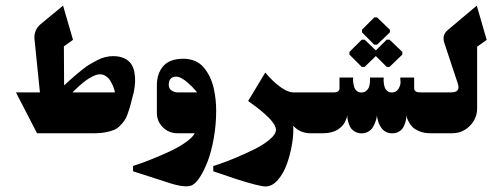

<svg xmlns="http://www.w3.org/2000/svg" viewBox="-20 -474 1768 683"><path d="M389 -145.3H238Q240.3 -148 244.7 -152.3Q249 -156.7 261.2 -167.7Q273.3 -178.7 284.8 -187.2Q296.3 -195.7 310.5 -202.7Q324.7 -209.7 335.3 -209.7Q347 -209.7 356.8 -203Q366.7 -196.3 372.3 -186.8Q378 -177.3 382 -168Q386 -158.7 387.3 -152ZM111.7 0H318.3Q339.3 0 356.5 -3.5Q373.7 -7 385.5 -11.8Q397.3 -16.7 407 -26.8Q416.7 -37 422.3 -44.7Q428 -52.3 433.7 -67.7Q439.3 -83 441.8 -92Q444.3 -101 449 -119.7Q453.3 -136.7 455.7 -145.3Q459.7 -165 460.5 -182.2Q461.3 -199.3 458.2 -216.7Q455 -234 446.7 -246.3Q438.3 -258.7 422.2 -266.5Q406 -274.3 382.7 -274.3Q369 -274.3 354.8 -271Q340.7 -267.7 325.8 -259.8Q311 -252 299.8 -245.5Q288.7 -239 273 -226.5Q257.3 -214 250 -207.8Q242.7 -201.7 227 -187.5Q211.3 -173.3 208 -170.3L207.3 -309L239.7 -332.3L204.3 -454L125.3 -388.7Q113 -379 107 -364.7Q101 -350.3 102.7 -334.7L122 -145.3H36.7Z M607.3 -201.3Q615.7 -201.3 626.2 -195.5Q636.7 -189.7 646 -181.5Q655.3 -173.3 663.5 -165.2Q671.7 -157 676.3 -151.3L681 -145.3H611.7Q600.7 -145.3 590.5 -152Q580.3 -158.7 580.3 -172Q580.3 -201.3 607.3 -201.3ZM663 185Q676.7 178.3 691.5 155.5Q706.3 132.7 719.2 98.8Q732 65 740.5 17.3Q749 -30.3 749 -80Q749 -100 747 -119.3Q745 -138.7 740.2 -160.3Q735.3 -182 726.5 -200.2Q717.7 -218.3 705.5 -233.2Q693.3 -248 674.7 -256.5Q656 -265 633.3 -265Q583.3 -265 560.7 -238.7Q538 -212.3 538 -169.3V-73Q538 -42.7 559.3 -21.3Q580.7 0 611 0H673Q665 15.3 639.5 33Q614 50.7 583.3 64.8Q552.7 79 522.8 91Q493 103 473.3 109.7L453.3 116.3V135.3Q453.7 135.3 585.7 178Q641.7 195.3 663 185Z M1023 -26.7Q1024 -25.7 1025.7 -23.8Q1027.3 -22 1033.2 -17.3Q1039 -12.7 1045.3 -9.2Q1051.7 -5.7 1061.7 -2.8Q1071.7 0 1082 0H1128.3V-145.3H1023.7Q1016.7 -145.3 1008.8 -147.8Q1001 -150.3 993.7 -154.3Q986.3 -158.3 978.7 -163.7Q971 -169 964.2 -174.8Q957.3 -180.7 951.2 -186.5Q945 -192.3 940 -197.7Q935 -203 931.3 -207Q927.7 -211 925.7 -213.7L923.7 -216L862.7 -114.7Q862.7 -114.7 892.3 -93Q961.7 -39.7 961.7 -12.7Q961.7 3.7 938.7 22.8Q915.7 42 882.8 58Q850 74 817.3 87.7Q784.7 101.3 761.7 109L738.7 116.7V135.3Q738.7 135.3 818.3 162.3Q902.7 189.3 925 189.3Q948 189.3 968.2 166.3Q988.3 143.3 1000.5 109.5Q1012.7 75.7 1018.8 38.8Q1025 2 1023 -26.7Z M1277 -236 1317 -274.7 1355.7 -236H1365.7L1411.3 -280V-289.3L1365.7 -333H1355.7L1317 -294.7L1277 -333H1267L1223 -289.3V-280L1267 -236ZM1311.3 -315H1321.3L1367 -359V-368.3L1321.3 -412H1311.3L1267.7 -368.3V-359ZM1425.7 -64.7Q1426 -62 1426.8 -57.7Q1427.7 -53.3 1433.2 -42.2Q1438.7 -31 1447 -22.5Q1455.3 -14 1472.2 -7Q1489 0 1511 0H1559.3V-145.3H1474.3Q1453.7 -145.7 1453.3 -159.3V-198.3H1404.3Q1403.3 -196.3 1404.7 -184.5Q1406 -172.7 1398 -158.8Q1390 -145 1373.7 -145Q1364 -145 1357.5 -150.5Q1351 -156 1348.5 -163.8Q1346 -171.7 1345.2 -179.5Q1344.3 -187.3 1344.7 -192.7L1345 -198.3H1296Q1296.3 -196 1296.5 -192.5Q1296.7 -189 1295.8 -179.8Q1295 -170.7 1292.3 -163.7Q1289.7 -156.7 1282.7 -150.8Q1275.7 -145 1265.3 -145Q1255.7 -145 1249.2 -150.5Q1242.7 -156 1240.2 -163.8Q1237.7 -171.7 1236.7 -179.5Q1235.7 -187.3 1236 -192.7L1236.3 -198.3H1187.7V-159.3Q1187.7 -153 1182.7 -149.2Q1177.7 -145.3 1166.7 -145.3H1081.3V0H1130.3Q1146.3 0 1159.7 -3.7Q1173 -7.3 1181.5 -13Q1190 -18.7 1196.7 -25.5Q1203.3 -32.3 1206.7 -39.3Q1210 -46.3 1212.2 -52Q1214.3 -57.7 1214.7 -61.3L1215.3 -64.7Q1215.3 -62 1215.5 -57.7Q1215.7 -53.3 1218.3 -42.2Q1221 -31 1225.7 -22.3Q1230.3 -13.7 1241 -6.7Q1251.7 0.3 1266.3 0.3Q1280.3 0.3 1291 -6.3Q1301.7 -13 1307 -22.5Q1312.3 -32 1315.7 -41.3Q1319 -50.7 1320 -57.3L1320.7 -64Q1320.7 -62.7 1321 -60.3Q1321.3 -58 1322.8 -51.3Q1324.3 -44.7 1326.3 -38.7Q1328.3 -32.7 1332.7 -25.2Q1337 -17.7 1342.3 -12.3Q1347.7 -7 1356.2 -3.3Q1364.7 0.3 1374.7 0.3Q1389.3 0.3 1400 -6.3Q1410.7 -13 1415.3 -22.5Q1420 -32 1422.7 -41.7Q1425.3 -51.3 1425.3 -58Z M1512.7 0H1588.7Q1625.3 0 1651.3 -26.2Q1677.3 -52.3 1677.3 -89V-308L1711.3 -332L1676 -454L1572.7 -367Q1551.7 -349.3 1560.3 -322.3L1608.7 -176.3Q1613.7 -161 1608 -153.2Q1602.3 -145.3 1582 -145.3H1512.7Z"/></svg>

Font: Jomhuria
Style: Regular
Weight: 400
Designer: Arabic design by Kourosh Beigpour, Latin design by Eben Sorkin, engineering by Lasse Fister and Khaled Hosney
Version: Version 1.0000